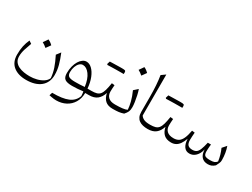

<svg xmlns="http://www.w3.org/2000/svg" viewBox="-69 -1473 3262 2485"><g transform="rotate(30 1562.0 -230.5)"><path d="M603.5 56.6Q587.9 94.2 548.8 120.1Q509.8 146 457.8 159.2Q405.8 172.4 350.6 172.4Q309.6 172.4 266.6 165.5Q223.6 158.7 187.5 141.6Q151.4 124.5 128.9 94Q106.4 63.5 106.4 15.6Q106.4 -37.1 124.5 -94.5Q142.6 -151.9 161.6 -200.7L121.6 -228Q96.7 -174.8 84.7 -118.9Q72.8 -63 72.8 8.8Q72.8 120.1 143.6 178.2Q214.4 236.3 336.9 236.3Q402.8 236.3 456.3 220.7Q509.8 205.1 547.9 174.6Q585.9 144 606.4 99.4Q627 54.7 627 -3.4Q627 -76.2 608.4 -145.3Q589.8 -214.4 554.7 -299.8L507.8 -239.3Q551.3 -152.3 574.5 -84.2Q597.7 -16.1 603.5 56.6ZM327.6 -363.3Q315.4 -345.2 304 -328.6Q292.5 -312 280.3 -294.9Q297.9 -285.6 315.2 -273.7Q332.5 -261.7 347.7 -247.6Q360.4 -264.6 372.3 -281.5Q384.3 -298.3 396 -314.9Q376 -334.5 359.1 -345.9Q342.3 -357.4 327.6 -363.3Z M879.4 -300.3Q934.6 -300.3 980.2 -238.8Q1025.9 -177.2 1041 -64.9Q1006.3 -61 968.3 -59.8Q930.2 -58.6 897.5 -58.6Q830.6 -58.6 804.9 -75.2Q779.3 -91.8 779.3 -136.7Q779.3 -182.1 793 -219.2Q806.6 -256.3 829.3 -278.3Q852.1 -300.3 879.4 -300.3ZM898.9 -360.8Q870.1 -360.8 843.3 -341.8Q816.4 -322.8 795.4 -288.6Q774.4 -254.4 762.2 -207.8Q750 -161.1 750 -105.5Q750 -41.5 782.2 -18.1Q814.5 5.4 889.6 5.4Q930.2 5.4 972.4 2.4Q1014.6 -0.5 1054.2 -6.3Q1057.1 11.7 1059.1 26.6Q1061 41.5 1061.5 60.1Q1032.7 142.1 949.7 177.5Q866.7 212.9 713.4 211.4L699.2 256.3Q715.3 259.8 733.2 263.2Q751 266.6 769.5 268.8Q788.1 271 804.7 271Q884.3 271 947.3 238Q1010.3 205.1 1047.1 144Q1084 83 1085 0H1141.1V-64H1082.5Q1075.2 -152.8 1048.1 -219.7Q1021 -286.6 981.9 -323.7Q942.9 -360.8 898.9 -360.8Z M1344.7 -461.9Q1360.4 -461.9 1370.1 -461.9Q1379.9 -461.9 1385.5 -461.9Q1391.1 -461.9 1394 -461.9Q1394.5 -468.3 1394.5 -476.1Q1394.5 -483.9 1394.5 -488.8Q1394.5 -505.9 1384.3 -510.7Q1374 -515.6 1339.4 -515.6Q1306.6 -508.3 1273.9 -500.2Q1241.2 -492.2 1208.7 -484.1Q1176.3 -476.1 1144 -467.8Q1146.5 -465.3 1148.7 -462.9Q1150.9 -460.4 1153.3 -458Q1183.6 -459 1215.6 -460Q1247.6 -460.9 1280 -461.4Q1312.5 -461.9 1344.7 -461.9ZM1153.3 -458Q1184.6 -467.3 1215.6 -476.6Q1246.6 -485.8 1277.6 -495.8Q1308.6 -505.9 1339.4 -515.6Q1330.6 -515.6 1311.5 -515.4Q1292.5 -515.1 1267.1 -514.4Q1241.7 -513.7 1213.1 -513.2Q1184.6 -512.7 1157.2 -511.7Q1153.8 -501 1150.6 -490.2Q1147.5 -479.5 1144 -467.8Q1146.5 -465.3 1148.7 -462.9Q1150.9 -460.4 1153.3 -458ZM1141.1 0Q1216.8 0 1261.5 -35.6Q1306.2 -71.3 1328.1 -140.6Q1343.3 -69.8 1382.6 -34.9Q1421.9 0 1490.2 0H1490.7V-64H1490.2Q1424.8 -64 1391.6 -95Q1358.4 -126 1358.4 -179.7Q1358.4 -199.2 1359.6 -223.9Q1360.8 -248.5 1363.3 -277.3L1320.8 -282.2Q1310.1 -213.4 1297.6 -170.4Q1285.2 -127.4 1266.4 -104.2Q1247.6 -81.1 1217.5 -72.5Q1187.5 -64 1141.1 -64Q1133.8 -64 1130.1 -56.4Q1126.5 -48.8 1126.5 -33.2V-30.8Q1126.5 -15.1 1130.1 -7.6Q1133.8 0 1141.1 0Z M1581.1 -673.3Q1568.8 -655.3 1557.4 -638.7Q1545.9 -622.1 1533.7 -605Q1551.3 -595.7 1568.6 -583.7Q1585.9 -571.8 1601.1 -557.6Q1613.8 -574.7 1625.7 -591.6Q1637.7 -608.4 1649.4 -625Q1629.4 -644.5 1612.5 -656Q1595.7 -667.5 1581.1 -673.3ZM1490.7 0H1502.4Q1551.3 0 1585.2 -4.4Q1619.1 -8.8 1655.3 -21Q1684.6 -53.7 1695.3 -78.6Q1706.1 -103.5 1706.1 -146.5Q1706.1 -175.3 1699.7 -220.2Q1693.4 -265.1 1682.9 -311.8Q1672.4 -358.4 1660.2 -392.1L1602.1 -340.3Q1636.7 -263.7 1652.3 -200.9Q1668 -138.2 1670.9 -87.4Q1647.9 -74.7 1601.8 -69.3Q1555.7 -64 1504.9 -64H1490.7Q1483.4 -64 1479.7 -56.4Q1476.1 -48.8 1476.1 -33.2V-30.8Q1476.1 -15.1 1479.7 -7.6Q1483.4 0 1490.7 0Z M1875 -732.4 1813.5 -688.5Q1824.2 -624.5 1829.8 -545.7Q1835.4 -466.8 1835.4 -372.1V-151.9Q1835.4 -108.9 1848.9 -79.8Q1862.3 -50.8 1886.7 -33.2Q1911.1 -15.6 1944.1 -7.8Q1977.1 0 2016.1 0H2016.6V-64H2016.1Q1953.1 -64 1921.4 -79.6Q1889.6 -95.2 1875 -120.6Z M2220.2 -461.9Q2235.8 -461.9 2245.6 -461.9Q2255.4 -461.9 2261 -461.9Q2266.6 -461.9 2269.5 -461.9Q2270 -468.3 2270 -476.1Q2270 -483.9 2270 -488.8Q2270 -505.9 2259.8 -510.7Q2249.5 -515.6 2214.8 -515.6Q2182.1 -508.3 2149.4 -500.2Q2116.7 -492.2 2084.2 -484.1Q2051.8 -476.1 2019.5 -467.8Q2022 -465.3 2024.2 -462.9Q2026.4 -460.4 2028.8 -458Q2059.1 -459 2091.1 -460Q2123 -460.9 2155.5 -461.4Q2188 -461.9 2220.2 -461.9ZM2028.8 -458Q2060.1 -467.3 2091.1 -476.6Q2122.1 -485.8 2153.1 -495.8Q2184.1 -505.9 2214.8 -515.6Q2206.1 -515.6 2187 -515.4Q2168 -515.1 2142.6 -514.4Q2117.2 -513.7 2088.6 -513.2Q2060.1 -512.7 2032.7 -511.7Q2029.3 -501 2026.1 -490.2Q2022.9 -479.5 2019.5 -467.8Q2022 -465.3 2024.2 -462.9Q2026.4 -460.4 2028.8 -458ZM2016.6 0Q2092.3 0 2137 -35.6Q2181.6 -71.3 2203.6 -140.6Q2218.8 -69.8 2258.1 -34.9Q2297.4 0 2365.7 0H2366.2V-64H2365.7Q2300.3 -64 2267.1 -95Q2233.9 -126 2233.9 -179.7Q2233.9 -199.2 2235.1 -223.9Q2236.3 -248.5 2238.8 -277.3L2196.3 -282.2Q2185.5 -213.4 2173.1 -170.4Q2160.6 -127.4 2141.8 -104.2Q2123 -81.1 2093 -72.5Q2063 -64 2016.6 -64Q2009.3 -64 2005.6 -56.4Q2002 -48.8 2002 -33.2V-30.8Q2002 -15.1 2005.6 -7.6Q2009.3 0 2016.6 0Z M2918 5.4Q2947.3 5.4 2970.5 -3.9Q2993.7 -13.2 3018.6 -35.2Q3034.2 -65.9 3041.3 -81.5Q3048.3 -97.2 3050.3 -107.7Q3052.2 -118.2 3052.2 -132.8Q3052.2 -185.1 3043.9 -234.4Q3035.6 -283.7 3020 -327.1L2967.8 -267.6Q2985.8 -228 2998.5 -184.3Q3011.2 -140.6 3018.1 -92.3Q3002 -70.8 2979.7 -62.7Q2957.5 -54.7 2915.5 -54.7Q2859.4 -54.7 2840.3 -70.6Q2821.3 -86.4 2821.3 -132.8Q2821.3 -146.5 2822.5 -166.7Q2823.7 -187 2825.2 -206.3Q2826.7 -225.6 2828.6 -236.3H2781.2Q2765.1 -164.6 2749 -125.5Q2732.9 -86.4 2710.2 -71.3Q2687.5 -56.2 2652.3 -56.2Q2605 -56.2 2584 -79.3Q2563 -102.5 2563 -154.8Q2563 -171.4 2564.7 -204.8Q2566.4 -238.3 2568.8 -264.2L2526.9 -269Q2513.2 -193.8 2492.9 -148.7Q2472.7 -103.5 2442.1 -83.7Q2411.6 -64 2366.2 -64Q2358.9 -64 2355.2 -56.4Q2351.6 -48.8 2351.6 -33.2V-30.8Q2351.6 -15.1 2355.2 -7.6Q2358.9 0 2366.2 0Q2404.3 0 2434.1 -15.9Q2463.9 -31.7 2487.3 -64.9Q2510.7 -98.1 2529.3 -149.9Q2533.2 -73.7 2562 -34.2Q2590.8 5.4 2642.6 5.4Q2695.3 5.4 2734.6 -33.7Q2773.9 -72.8 2789.1 -140.6Q2791.5 -68.8 2824.5 -31.7Q2857.4 5.4 2918 5.4Z"/></g></svg>

Font: Pinar VF
Style: Regular
Weight: 300
Designer: Amin Abedi
Version: Version 2.000